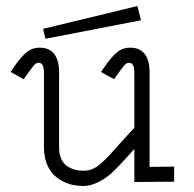

<svg xmlns="http://www.w3.org/2000/svg" viewBox="-20 -600 640 633"><path d="M129.9 -472.2 122.1 -504.9 433.1 -580.1 444.8 -533.2ZM554.2 -50.8V-1L422.9 0V-108.9Q365.2 -43.9 344.7 -26.4Q298.3 12.2 254.9 13.2Q238.3 13.2 221.7 10Q205.1 6.8 187.3 -2.2Q169.4 -11.2 156 -24.9Q142.6 -38.6 133.8 -61.5Q125 -84.5 125 -113.8V-357.9Q125 -377.4 120.6 -385.3Q116.2 -393.1 106.9 -393.1Q99.1 -393.1 91.3 -384Q83.5 -375 58.1 -338.9L15.1 -362.8L25.9 -378.9Q49.3 -413.1 67.9 -428Q86.4 -442.9 109.9 -442.9Q178.2 -442.9 174.8 -351.1V-113.8Q174.8 -91.8 182.1 -75.9Q189.5 -60.1 201.9 -52Q214.4 -43.9 227.3 -40.5Q240.2 -37.1 254.9 -37.1Q271 -37.1 284.4 -42.5Q297.9 -47.9 313.2 -61.5Q328.6 -75.2 341.1 -88.6Q353.5 -102.1 377.7 -129.4Q401.9 -156.7 422.9 -178.2V-357.9Q422.9 -377.4 418.5 -385.3Q414.1 -393.1 404.8 -393.1Q397 -393.1 389.2 -384Q381.3 -375 356 -338.9L313 -362.8L324.2 -378.9Q347.7 -413.1 366.2 -428Q384.8 -442.9 408.2 -442.9Q476.6 -442.9 473.1 -351.1V-49.8Z"/></svg>

Font: Compagnon Roman
Style: Regular
Weight: 400
Designer: Juliette Duhe, Lea Pradine
Foundry: Velvetyne Type Foundry
Version: Version 1.000;PS 001.000;hotconv 1.0.88;makeotf.lib2.5.64775